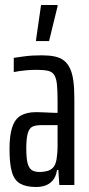

<svg xmlns="http://www.w3.org/2000/svg" viewBox="-20 -739 354 767"><path d="M124 8Q84 8 60.5 -5.5Q37 -19 27.5 -52Q18 -85 18 -143Q18 -199 29 -231.5Q40 -264 63.5 -277.5Q87 -291 124 -291Q134 -291 145.5 -290.5Q157 -290 169 -289.5Q181 -289 192 -288.5Q203 -288 210 -288V-335Q210 -377 207.5 -401.5Q205 -426 197 -439Q189 -452 172.5 -456Q156 -460 127 -460Q105 -460 87.5 -458.5Q70 -457 57 -455Q44 -453 35 -451V-508Q49 -510 78 -514Q107 -518 147 -518Q176 -518 198 -513.5Q220 -509 235 -497.5Q250 -486 259.5 -466Q269 -446 273 -416.5Q277 -387 277 -345V0H217L213 -60H208Q203 -32 190 -17.5Q177 -3 160 2.5Q143 8 124 8ZM139 -52Q153 -52 167.5 -55.5Q182 -59 192 -69.5Q202 -80 206 -103Q210 -129 210 -151.5Q210 -174 210 -202V-239H143Q122 -239 109.5 -233Q97 -227 91 -206.5Q85 -186 85 -146Q85 -110 89.5 -90Q94 -70 105 -61Q116 -52 139 -52ZM124 -575V-580L144 -719H210V-714L176 -575Z"/></svg>

Font: Saira UltraCondensed Medium
Style: Regular
Weight: 500
Width: 1
Designer: Hector Gatti with collaboration of the Omnibus-Type team
Foundry: Omnibus-Type
Version: Version 1.101